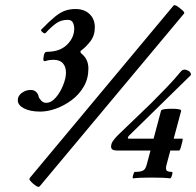

<svg xmlns="http://www.w3.org/2000/svg" viewBox="-20 -679 761 745"><path d="M136 -246Q97 -246 73 -258.5Q49 -271 49 -290Q49 -307 64.5 -318.5Q80 -330 99 -330Q113 -330 121 -321.5Q129 -313 130 -304Q132 -297 140 -288.5Q148 -280 159 -280Q179 -280 196.5 -300.5Q214 -321 225 -348.5Q236 -376 236 -397Q236 -420 224 -433.5Q212 -447 187 -447Q180 -447 172.5 -446Q165 -445 156 -442Q148 -440 148 -450Q148 -453 150.5 -465.5Q153 -478 162 -478Q212 -478 240 -505.5Q268 -533 268 -568Q268 -580 263 -591Q258 -602 242 -602Q217 -602 198 -588.5Q179 -575 157 -551Q153 -547 145 -554Q137 -561 140 -564Q172 -597 193 -614Q214 -631 232.5 -637.5Q251 -644 273 -644Q307 -644 327.5 -624.5Q348 -605 348 -573Q348 -541 330.5 -518.5Q313 -496 296 -484Q288 -479 296 -471Q323 -450 323 -413Q323 -374 305 -343Q287 -312 258 -290.5Q229 -269 197 -257.5Q165 -246 136 -246ZM128 46Q125 46 116.5 40Q108 34 101 26.5Q94 19 94 16Q94 15 96 11L653 -657Q655 -659 658 -659Q662 -659 670.5 -653Q679 -647 687 -640Q695 -633 695 -629Q695 -627 693 -625L134 44Q132 46 128 46ZM497 13Q493 13 496.5 0.5Q500 -12 503 -12Q526 -12 535.5 -17.5Q545 -23 549 -39L564 -95H433Q411 -95 411 -110Q411 -121 418 -131.5Q425 -142 438 -155L566 -278Q595 -307 625 -338Q655 -369 683 -403Q687 -407 691 -408Q695 -409 697 -409Q702 -409 711.5 -404Q721 -399 721 -388L482 -154Q476 -148 476 -145Q476 -141 480 -141H576L605 -250Q607 -254 618.5 -255.5Q630 -257 647 -257Q684 -257 683 -249L654 -141H688Q690 -141 687.5 -129.5Q685 -118 681.5 -106.5Q678 -95 675 -95H641L626 -39Q622 -23 626.5 -17.5Q631 -12 647 -12Q651 -12 647.5 0.5Q644 13 640 13Q616 10 568 10Q520 10 497 13Z"/></svg>

Font: Junicode
Style: Bold Italic
Weight: 700
Italic angle: -11°
Designer: Peter S. Baker
Version: Version 2.100; ttfautohint (v1.8.4)